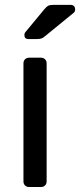

<svg xmlns="http://www.w3.org/2000/svg" viewBox="-20 -752 322 772"><path d="M97.2 0Q87 0 80.6 -6.4Q74.3 -12.7 74.3 -22.9V-497.1Q74.3 -507.3 80.6 -513.6Q87 -520 97.2 -520H144.6Q154.7 -520 161.1 -513.6Q167.5 -507.3 167.5 -497.1V-22.9Q167.5 -12.7 161.1 -6.4Q154.7 0 144.6 0ZM94.1 -595Q78.1 -595 78.1 -611Q78.1 -619 83.1 -624L157.9 -714.3Q166.4 -724.9 173.5 -728.7Q180.6 -732.5 194.9 -732.5H263.1Q282.1 -732.5 282.1 -713.3Q282.1 -706.3 277.1 -701.3L160.9 -606.3Q152.9 -599.3 146 -597.2Q139 -595 127.9 -595Z"/></svg>

Font: Rubik Light
Style: Regular
Weight: 300
Designer: Hubert and Fischer
Foundry: Hubert and Fischer
Version: Version 2.300;gftools[0.9.30]